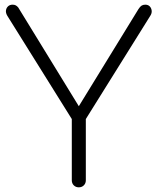

<svg xmlns="http://www.w3.org/2000/svg" viewBox="-20 -801 673 821"><path d="M317 0Q304 0 295.5 -8.5Q287 -17 287 -30V-292L11 -734Q4 -746 5.5 -756.5Q7 -767 14.5 -774Q22 -781 34 -781Q42 -781 47.5 -778Q53 -775 58 -769L339 -311H295L572 -762Q579 -773 585.5 -777Q592 -781 601 -781Q613 -781 620 -774Q627 -767 628.5 -756Q630 -745 623 -734L347 -292V-30Q347 -17 338.5 -8.5Q330 0 317 0Z"/></svg>

Font: ComfortaaLight
Style: Regular
Weight: 300
Designer: Johan Aakerlund
Foundry: Johan Aakerlund
Version: Version 3.104; ttfautohint (v1.8.1.43-b0c9)